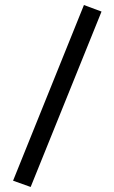

<svg xmlns="http://www.w3.org/2000/svg" viewBox="-20 -729 455 764"><path d="M102 15 32 -10 314 -709 384 -683Z"/></svg>

Font: Cairo Play
Style: Regular
Weight: 400
Designer: Mohamed Gaber, Accademia di Belle Arti di Urbino
Foundry: Kief Type Foundry, Accademia di Belle Arti di Urbino
Version: Version 3.119